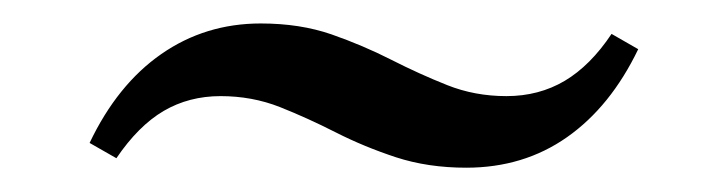

<svg xmlns="http://www.w3.org/2000/svg" viewBox="-20 -323 595 162"><path d="M373.4 -181.5Q341.1 -181.5 314.1 -190.3Q287.1 -199.2 263.3 -211.3Q239.5 -223.4 216.1 -232.7Q192.7 -241.9 166.1 -241.9Q139.5 -241.9 118.1 -229.4Q96.8 -216.9 78.2 -189.5L55.6 -202.4Q79 -251.6 116.1 -277.4Q153.2 -303.2 200 -303.2Q233.1 -303.2 259.7 -294Q286.3 -284.7 310.1 -272.6Q333.9 -260.5 357.3 -251.2Q380.6 -241.9 407.3 -241.9Q434.7 -241.9 456.5 -254.8Q478.2 -267.7 496 -294.4L518.5 -281.5Q495.2 -233.1 458.5 -207.3Q421.8 -181.5 373.4 -181.5Z"/></svg>

Font: Playfair 5pt SemiExpanded Light Medium
Style: Italic
Weight: 500
Italic angle: -15.6°
Version: Version 2.001;gftools[0.9.30]